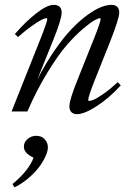

<svg xmlns="http://www.w3.org/2000/svg" viewBox="-20 -465 558 801"><path d="M28.3 0 149.4 -304.2Q177.2 -374.5 177.2 -385.3Q177.2 -389.2 172.9 -389.2Q167 -389.2 152.8 -382.1Q138.7 -375 112.1 -356.2Q85.4 -337.4 55.2 -310.5L42 -322.8Q86.4 -374.5 131.6 -409.7Q176.8 -444.8 204.6 -444.8Q220.2 -444.8 228.8 -436.5Q237.3 -428.2 237.3 -413.1Q237.3 -385.3 203.6 -301.8L135.7 -133.3Q170.9 -201.7 209.2 -256.8Q247.6 -312 280.8 -346.2Q314 -380.4 345.9 -403.3Q377.9 -426.3 402.1 -435.5Q426.3 -444.8 444.8 -444.8Q460.4 -444.8 469 -436.5Q477.5 -428.2 477.5 -413.1Q477.5 -387.7 438.5 -289.1L375 -129.9Q348.1 -62 348.1 -48.3Q348.1 -43.9 352.5 -43.9Q358.9 -43.9 372.1 -49.6Q385.3 -55.2 412.4 -74Q439.5 -92.8 471.2 -122.1L483.9 -108.9Q436 -56.2 384 -22.5Q332 11.2 301.3 11.2Q286.1 11.2 277.8 2.7Q269.5 -5.9 269.5 -21Q269.5 -48.3 303.7 -132.8L369.1 -296.4Q399.9 -373.5 399.9 -385.3Q399.9 -389.2 396 -389.2Q391.1 -389.2 374.5 -380.4Q357.9 -371.6 325.9 -344.5Q293.9 -317.4 258.8 -277.1Q223.6 -236.8 178.7 -163.8Q133.8 -90.8 94.2 0ZM40.5 316.4 32.2 302.7Q99.6 247.1 120.1 192.9Q79.6 173.8 79.6 147.5Q79.6 127.9 95 114.7Q110.4 101.6 131.8 101.6Q153.3 101.6 166.5 115.7Q179.7 129.9 179.7 149.4Q179.7 177.2 150.9 221.2Q132.3 249 101.1 276.1Q69.8 303.2 40.5 316.4Z"/></svg>

Font: Elstob
Style: Italic
Weight: 400
Italic angle: -20°
Designer: Peter S. Baker
Version: Version 1.015